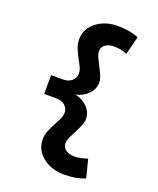

<svg xmlns="http://www.w3.org/2000/svg" viewBox="-167 -809 934 1132"><g transform="rotate(20 300.0 -243.0)"><path d="M372 223Q319 223 276.5 203Q234 183 209.5 148.5Q185 114 185 71Q185 42 195.5 16.5Q206 -9 219 -33Q232 -57 242.5 -78.5Q253 -100 253 -119Q253 -148 232 -166Q211 -184 178 -184H102V-302H178Q211 -302 232 -320.5Q253 -339 253 -367Q253 -387 242.5 -408Q232 -429 219 -453Q206 -477 195.5 -503Q185 -529 185 -557Q185 -601 209.5 -635Q234 -669 276.5 -689Q319 -709 372 -709Q407 -709 439.5 -704Q472 -699 505 -686L476 -572Q456 -580 435.5 -584Q415 -588 393 -588Q359 -587 339 -572Q319 -557 319 -532Q319 -515 329 -493Q339 -471 351.5 -447.5Q364 -424 374 -401Q384 -378 384 -357Q384 -317 354 -285.5Q324 -254 276 -243Q324 -233 354 -201.5Q384 -170 384 -129Q384 -108 374 -85Q364 -62 351.5 -38.5Q339 -15 329 7Q319 29 319 46Q319 71 339 86Q359 101 393 102Q415 102 435.5 97.5Q456 93 476 86L505 200Q472 213 439.5 218Q407 223 372 223Z"/></g></svg>

Font: Red Hat Mono
Style: Regular
Weight: 300
Monospace: yes
Designer: Pentagram, MCKL
Foundry: Pentagram, MCKL
Version: Version 1.023